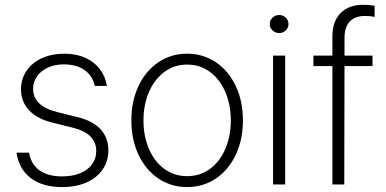

<svg xmlns="http://www.w3.org/2000/svg" viewBox="-20 -759 1587 790"><path d="M242.2 -494.1Q205.6 -494.1 177 -481Q148.4 -467.8 132.3 -444.8Q116.2 -421.9 116.2 -393.6Q116.2 -322.3 215.8 -297.9L297.9 -277.3Q361.3 -262.2 393.6 -227.3Q425.8 -192.4 425.8 -140.6Q425.8 -96.2 402.6 -62Q379.4 -27.8 336.4 -8.5Q293.5 10.7 235.4 10.7Q155.3 10.7 106.7 -26.1Q58.1 -63 47.9 -130.9H99.6Q107.4 -83.5 142.3 -58.3Q177.2 -33.2 235.4 -33.2Q277.3 -33.2 309.3 -46.1Q341.3 -59.1 358.6 -82.8Q376 -106.4 376 -137.7Q376 -173.3 352.1 -197.5Q328.1 -221.7 280.3 -233.4L198.2 -253.9Q133.8 -269 100.1 -304.7Q66.4 -340.3 66.4 -391.6Q66.4 -434.1 89.1 -467.5Q111.8 -501 152.3 -519.5Q192.9 -538.1 245.1 -538.1Q293.5 -538.1 330.8 -521.2Q368.2 -504.4 390.9 -474.6Q413.6 -444.8 419.9 -405.3H370.1Q361.3 -447.3 327.9 -470.7Q294.4 -494.1 242.2 -494.1Z M520.5 -263.7Q520.5 -342.8 550 -405.3Q579.6 -467.8 631.8 -502.9Q684.1 -538.1 750 -538.1Q815.9 -538.1 868.2 -502.9Q920.4 -467.8 950 -405.3Q979.5 -342.8 979.5 -263.7Q979.5 -184.6 950 -122.1Q920.4 -59.6 868.2 -24.4Q815.9 10.7 750 10.7Q684.1 10.7 631.8 -24.4Q579.6 -59.6 550 -122.1Q520.5 -184.6 520.5 -263.7ZM929.7 -263.7Q929.7 -327.1 907.5 -379.6Q885.3 -432.1 844.5 -462.6Q803.7 -493.2 750 -493.2Q696.3 -493.2 655.5 -462.4Q614.7 -431.6 592.5 -379.4Q570.3 -327.1 570.3 -263.7Q570.3 -199.7 592.5 -147.2Q614.7 -94.7 655.5 -64.5Q696.3 -34.2 750 -34.2Q803.7 -34.2 844.5 -64.5Q885.3 -94.7 907.5 -147.2Q929.7 -199.7 929.7 -263.7Z M1103.5 -530.3H1153.3V0H1103.5ZM1089.8 -660.2Q1089.8 -675.3 1101.3 -686.3Q1112.8 -697.3 1128.9 -697.3Q1144.5 -697.3 1155.8 -686.3Q1167 -675.3 1167 -660.2Q1167 -645 1155.8 -634Q1144.5 -623 1128.9 -623Q1112.8 -623 1101.3 -634Q1089.8 -645 1089.8 -660.2Z M1512.7 -487.3H1397.5L1396.5 0H1347.7V-487.3H1269.5V-530.3H1347.7V-610.4Q1347.7 -670.4 1381.1 -704.8Q1414.6 -739.3 1474.6 -739.3Q1496.1 -739.3 1521.5 -735.4V-689.5Q1504.4 -693.4 1482.4 -693.4Q1440.4 -693.4 1418.9 -670.2Q1397.5 -647 1397.5 -602.5V-530.3H1512.7Z"/></svg>

Font: Pretendard JP ExtraLight
Style: Regular
Weight: 200
Designer: Base glyphs from Inter by Rasmus Andersson; Hangeul glyphs from Noto Sans CJK(Source Han Sans) by Jang Soo-young and Kan
Foundry: Kil Hyung-jin
Version: Version 1.309